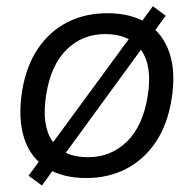

<svg xmlns="http://www.w3.org/2000/svg" viewBox="-20 -553 611 606"><path d="M252.2 8.9Q177.1 8.9 126.8 -23Q76.6 -54.9 56.5 -116.1Q36.4 -177.3 49.4 -263.8Q62.4 -344.2 99.7 -399.5Q137.1 -454.8 193.2 -483Q249.2 -511.3 318.5 -511.3Q394.6 -511.3 444.4 -479.3Q494.1 -447.4 514.8 -386.5Q535.4 -325.5 521.4 -239.1Q508.4 -158.6 470.8 -103.3Q433.1 -48.1 377.3 -19.6Q321.5 8.9 252.2 8.9ZM257.6 -56.8Q330.1 -56.8 380.6 -106.1Q431 -155.3 446.1 -249.5Q461.7 -345.2 425 -395.4Q388.2 -445.5 312.6 -445.5Q240.2 -445.5 190.2 -396.5Q140.3 -347.5 125.7 -253.3Q110.5 -158.6 145.1 -107.7Q179.7 -56.8 257.6 -56.8ZM112.3 32.5 70.2 1.5 462.5 -533.3 503.1 -503.3Z"/></svg>

Font: Mulish ExtraLight
Style: Italic
Weight: 200
Italic angle: -9°
Designer: Vernon Adams
Foundry: Vernon Adams
Version: Version 3.603